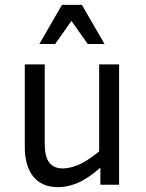

<svg xmlns="http://www.w3.org/2000/svg" viewBox="-20 -760 599 790"><path d="M393 0V-70Q341 -25 300 -7.5Q259 10 218 10Q152 10 117 -33.5Q82 -77 82 -156V-495H164V-168Q164 -116 182.5 -91.5Q201 -67 238 -67Q266 -67 301 -81Q336 -95 388 -137V-495H470V0ZM341 -579 274 -674 207 -579H142L235 -740H317L410 -579Z"/></svg>

Font: Inria Sans
Style: Regular
Weight: 400
Designer: Black Foundry Team
Foundry: Black Foundry
Version: Version 1.2; ttfautohint (v1.8.3)